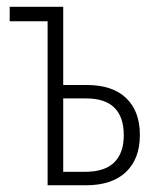

<svg xmlns="http://www.w3.org/2000/svg" viewBox="-20 -551 472 571"><path d="M168 -530.8V-298.3H237.3Q314.5 -298.3 355.2 -259.3Q396 -220.2 396 -149.9Q396 -78.6 354.5 -39.3Q313 0 235.4 0H121.6V-487.8H8.8V-530.8ZM236.3 -258.3H168V-40H232.4Q291.5 -40 319.8 -68.1Q348.1 -96.2 348.1 -148.4Q348.1 -258.3 236.3 -258.3Z"/></svg>

Font: Open Sans Condensed Light
Style: Regular
Weight: 300
Width: 3
Designer: Monotype Design Team
Foundry: Monotype Imaging Inc.
Version: Version 3.003; ttfautohint (v1.8.4)